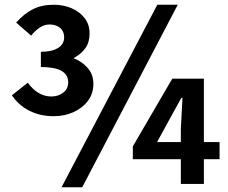

<svg xmlns="http://www.w3.org/2000/svg" viewBox="-20 -774 961 808"><path d="M206 -285Q149 -285 103.5 -308Q58 -331 30 -373L97 -426Q139 -368 196 -368Q225 -368 246 -384Q267 -400 267 -428Q267 -492 152 -492V-556Q198 -556 224 -572Q250 -588 250 -617Q250 -642 233 -656.5Q216 -671 188 -671Q166 -671 146.5 -657.5Q127 -644 111 -624L48 -679Q82 -717 119 -735.5Q156 -754 206 -754Q247 -754 281 -739.5Q315 -725 336 -698Q357 -671 357 -633Q357 -596 339 -571Q321 -546 289 -529Q324 -516 348.5 -488.5Q373 -461 373 -421Q373 -380 350 -349.5Q327 -319 289 -302Q251 -285 206 -285ZM239 14 642 -754H728L326 14ZM641 -176H741V-232L748 -362H743L694 -273ZM741 0V-104H539V-158L705 -443H838V-176H904V-104H838V0Z"/></svg>

Font: Chiron Sans HK TT
Style: Bold
Weight: 700
Designer: Ryoko NISHIZUKA 西塚涼子 (kana, bopomofo & ideographs); Paul D. Hunt (Latin, Greek & Cyrillic); Sandoll Communications 산돌커뮤니
Foundry: Adobe
Version: Version 2.022;hotconv 1.0.109;makeotfexe 2.5.65596